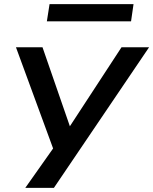

<svg xmlns="http://www.w3.org/2000/svg" viewBox="-20 -726 739 926"><path d="M102 180 246 -24 253 36 57 -498H185L317 -117L566 -498H699L240 180ZM206 -623 219 -706H624L612 -623Z"/></svg>

Font: Nunito Sans 7pt Expanded SemiBold
Style: Italic
Weight: 600
Width: 7
Italic angle: -9°
Designer: Vernon Adams
Foundry: Vernon Adams
Version: Version 3.101;gftools[0.9.27]